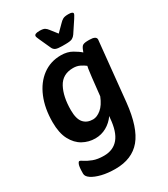

<svg xmlns="http://www.w3.org/2000/svg" viewBox="-223 -820 992 1133"><g transform="rotate(-30 273.0 -253.0)"><path d="M308 -573Q278 -573 265 -579Q252 -585 246 -599L211 -676Q207 -685 204.5 -691.5Q202 -698 202 -702Q202 -718 237 -718Q263 -718 273.5 -711Q284 -704 292 -693L328 -647L374 -693Q384 -704 396 -711Q408 -718 433 -718Q451 -718 458 -714.5Q465 -711 465 -705Q465 -699 450 -676L399 -599Q391 -587 378.5 -580Q366 -573 332 -573ZM220 212Q168 212 127.5 202Q87 192 63 176Q39 160 39 141Q39 95 45 80Q51 65 57 65Q63 65 80 76.5Q97 88 126.5 99.5Q156 111 200 111Q263 111 298.5 68.5Q334 26 341 -63L343 -77Q318 -42 283 -22.5Q248 -3 207 -3Q162 -3 123 -24.5Q84 -46 59.5 -92Q35 -138 35 -212Q35 -306 65 -378Q95 -450 149 -490Q203 -530 274 -530Q318 -530 350 -511.5Q382 -493 398 -478Q406 -502 415 -513.5Q424 -525 456 -525H466Q512 -525 512 -501L471 -95Q454 67 393.5 139.5Q333 212 220 212ZM251 -107Q278 -107 306.5 -130.5Q335 -154 355 -204L368 -323Q371 -344 373 -362.5Q375 -381 379 -398Q365 -409 345 -419Q325 -429 299 -429Q227 -429 195.5 -370.5Q164 -312 164 -220Q164 -160 187 -133.5Q210 -107 251 -107Z"/></g></svg>

Font: Asap SemiBold
Style: Italic
Weight: 600
Italic angle: -6°
Designer: Pablo Cosgaya
Foundry: Omnibus-Type
Version: Version 3.001; ttfautohint (v1.8.3)